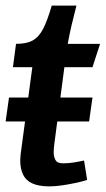

<svg xmlns="http://www.w3.org/2000/svg" viewBox="-21 -653 376 683"><path d="M251 -633Q242 -599 234 -565Q226 -531 220 -497H335L308 -414H208L172 -139Q171 -132 170.5 -125Q170 -118 170 -111Q170 -95 176.5 -83.5Q183 -72 203 -72Q222 -72 241 -75Q260 -78 278 -82L289 -13Q271 -7 247 -2Q223 3 199 6.5Q175 10 155 10Q117 10 94 -0.5Q71 -11 61 -32Q51 -53 51 -82Q51 -87 51.5 -92.5Q52 -98 52.5 -104Q53 -110 54 -116L94 -414H25L36 -497Q74 -497 96 -509.5Q118 -522 133 -551.5Q148 -581 163 -633ZM11 -306H308L296 -221H-1Z"/></svg>

Font: Rosario
Style: Italic
Weight: 400
Italic angle: -8.05°
Designer: Hector Gatti
Foundry: Omnibus Type
Version: Version 1.201